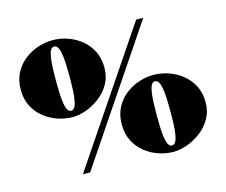

<svg xmlns="http://www.w3.org/2000/svg" viewBox="-106 -906 1252 1062"><g transform="rotate(-15 519.5 -375.0)"><path d="M35 -540Q35 -593.5 56 -634.5Q77 -675.5 112.2 -703.5Q147.5 -731.5 190 -745.8Q232.5 -760 275 -760Q318 -760 360.2 -745.8Q402.5 -731.5 437.2 -703.5Q472 -675.5 493 -634.5Q514 -593.5 514 -540Q514 -486.5 490.2 -445.5Q466.5 -404.5 429.2 -376.5Q392 -348.5 351 -334.2Q310 -320 275 -320Q232.5 -320 190 -334.2Q147.5 -348.5 112.2 -376.5Q77 -404.5 56 -445.5Q35 -486.5 35 -540ZM752 -750H793L288 0H246ZM236 -540Q236 -464 240.8 -424.2Q245.5 -384.5 254.2 -370.2Q263 -356 275 -356Q287 -356 296 -370.2Q305 -384.5 310 -424.2Q315 -464 315 -540Q315 -616 310 -655.8Q305 -695.5 296 -709.8Q287 -724 275 -724Q263 -724 254.2 -709.8Q245.5 -695.5 240.8 -655.8Q236 -616 236 -540ZM525 -210Q525 -263.5 546 -304.5Q567 -345.5 601.8 -373.5Q636.5 -401.5 679 -415.8Q721.5 -430 764 -430Q807 -430 849.5 -415.8Q892 -401.5 927.2 -373.5Q962.5 -345.5 983.8 -304.5Q1005 -263.5 1005 -210Q1005 -156.5 981 -115.5Q957 -74.5 919.5 -46.5Q882 -18.5 840.5 -4.2Q799 10 764 10Q721.5 10 679 -4.2Q636.5 -18.5 601.8 -46.5Q567 -74.5 546 -115.5Q525 -156.5 525 -210ZM725 -210Q725 -134 729.8 -94.2Q734.5 -54.5 743.2 -40.2Q752 -26 764 -26Q776 -26 785 -40.2Q794 -54.5 799 -94.2Q804 -134 804 -210Q804 -286 799 -325.8Q794 -365.5 785 -379.8Q776 -394 764 -394Q752 -394 743.2 -379.8Q734.5 -365.5 729.8 -325.8Q725 -286 725 -210Z"/></g></svg>

Font: Bodoni* 06pt Fatface
Style: Regular
Weight: 900
Version: Version 2.3